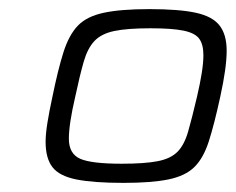

<svg xmlns="http://www.w3.org/2000/svg" viewBox="-20 -715 517 421"><path d="M251 -314Q185 -314 147.5 -321.5Q110 -329 95 -348.5Q80 -368 80 -404Q80 -421 84 -446Q88 -471 95 -503Q107 -562 119 -600Q131 -638 150.5 -658.5Q170 -679 207.5 -687Q245 -695 307 -695Q373 -695 409.5 -687Q446 -679 461.5 -659Q477 -639 477 -604Q477 -585 473.5 -560Q470 -535 463 -503Q450 -443 438 -405.5Q426 -368 406 -348.5Q386 -329 349 -321.5Q312 -314 251 -314ZM247 -356Q297 -356 325.5 -361.5Q354 -367 369 -382Q384 -397 392.5 -426.5Q401 -456 412 -503Q419 -533 422.5 -555.5Q426 -578 426 -594Q426 -618 416.5 -630.5Q407 -643 381.5 -648Q356 -653 310 -653Q259 -653 230.5 -647Q202 -641 187 -625Q172 -609 163.5 -579.5Q155 -550 145 -503Q138 -473 134.5 -450Q131 -427 131 -411Q131 -378 155.5 -367Q180 -356 247 -356Z"/></svg>

Font: Saira Expanded Light
Style: Italic
Weight: 300
Width: 7
Italic angle: -12°
Designer: Hector Gatti with collaboration of the Omnibus-Type team
Foundry: Omnibus-Type
Version: Version 1.101